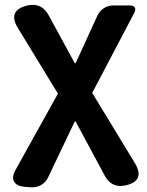

<svg xmlns="http://www.w3.org/2000/svg" viewBox="-20 -583 623 812"><path d="M423 160 300 -69H296L183 168Q173 189 153 200Q133 211 110 209L83 207Q50 204 39.5 185Q29 166 45 137L225 -187L56 -464Q10 -539 96 -560Q155 -573 185 -520L296 -316H300L391 -515Q400 -536 418.5 -548Q437 -560 460 -560H487H529Q545 -560 550 -551.5Q555 -543 548 -529L370 -190L550 106Q596 182 511 201Q452 214 423 160Z"/></svg>

Font: GenSenRounded JP B
Style: Regular
Weight: 700
Version: Version 1.501;PS 1;hotconv 16.6.51;makeotf.lib2.5.65220